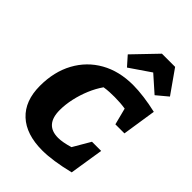

<svg xmlns="http://www.w3.org/2000/svg" viewBox="-267 -1052 1184 1184"><g transform="rotate(45 325.0 -460.0)"><path d="M328 12Q188 12 112 -58.5Q36 -129 36 -260Q36 -383 86.5 -475.5Q137 -568 227.5 -619Q318 -670 439 -670Q483 -670 536.5 -663Q590 -656 646 -643L612 -421H533L505 -530Q461 -537 411 -537Q390 -537 367.5 -536Q345 -535 320 -531Q292 -491 271.5 -442Q251 -393 239.5 -341Q228 -289 228 -241Q228 -112 342 -112Q381 -112 441 -130L507 -243H587L552 -21Q417 12 328 12ZM543 -932 650 -780 577 -719 472 -812 336 -719 282 -780 428 -932Z"/></g></svg>

Font: Piazzolla SC ExtraBold
Style: Italic
Weight: 800
Italic angle: -11.3°
Designer: Juan Pablo del Peral
Foundry: Huerta Tipografica
Version: Version 1.330